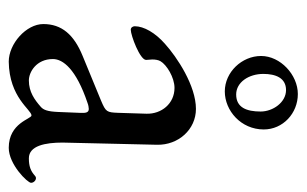

<svg xmlns="http://www.w3.org/2000/svg" viewBox="-151 -536 701 439"><g transform="rotate(90 199.5 -316.5)"><path d="M149 -568C149 -596 158 -620 186 -620C214 -620 235 -590 235 -562C235 -530 226 -506 196 -506C168 -506 149 -535 149 -568ZM195 -647C151 -647 108 -607 108 -563C108 -519 145 -480 189 -480C233 -480 276 -517 276 -569C276 -613 239 -647 195 -647ZM342 -32C313 -32 306 -70 306 -109L311 -325C312 -374 276 -414 229 -414C176 -414 111 -371 80 -343C55 -321 40 -295 40 -274C40 -271 42 -265 48 -265C61 -265 117 -286 117 -300C117 -305 116 -309 116 -314C116 -321 117 -328 120 -333C128 -347 157 -365 181 -365C217 -365 241 -335 240 -301L238 -237C237 -210 236 -208 210 -197L108 -155C59 -135 35 -107 35 -65C35 -26 80 14 121 14C203 13 231 -38 244 -38C252 -38 261 14 318 14C356 14 398 -29 398 -37C398 -45 388 -52 382 -46C371 -36 360 -32 342 -32ZM115 -87C115 -110 138 -140 215 -166C220 -168 226 -169 229 -169C237 -169 239 -163 238 -148L236 -99C235 -74 231 -65 224 -59C208 -45 190 -32 164 -32C145 -32 115 -49 115 -87Z"/></g></svg>

Font: EB Garamond 12
Style: Regular
Weight: 400
Version: Version 0.016+